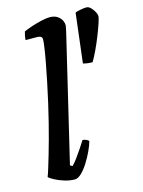

<svg xmlns="http://www.w3.org/2000/svg" viewBox="-120 -870 699 941"><g transform="rotate(-15 229.5 -400.0)"><path d="M141 0Q116.5 0 89.5 -8.2Q62.5 -16.5 41.8 -27.5Q21 -38.5 14.5 -46Q20 -59.5 28.2 -86.5Q36.5 -113.5 47 -149Q57.5 -184.5 68.2 -224.2Q79 -264 88.5 -302Q100 -347 111.2 -396.8Q122.5 -446.5 132.5 -495.2Q142.5 -544 150.5 -586.5Q158.5 -629 163 -659.8Q167.5 -690.5 167.5 -703Q167.5 -714.5 160.2 -718.2Q153 -722 140.5 -722H84Q84 -733 86.8 -745.2Q89.5 -757.5 91.5 -764Q106.5 -771 131.8 -779.5Q157 -788 183 -794Q209 -800 227.5 -800Q256.5 -800 274.5 -782.5Q292.5 -765 292.5 -740.5Q292.5 -737.5 288.2 -718Q284 -698.5 278.5 -676.5L135 -73L146 -66Q157 -76 171.8 -96Q186.5 -116 201.5 -138.5Q216.5 -161 226.5 -177Q235.5 -177 245.2 -172.5Q255 -168 257.5 -163Q251.5 -142 238.8 -114.5Q226 -87 209.2 -60.5Q192.5 -34 174.5 -17Q156.5 0 141 0ZM373 -532.5Q356 -532.5 344.2 -534.5Q332.5 -536.5 325.5 -538.5L355.5 -789Q363.5 -793 382.5 -796.5Q401.5 -800 412 -800Q424 -800 434.5 -789.5Q445 -779 452 -765.8Q459 -752.5 459 -744.5Q459 -734.5 450.2 -708.2Q441.5 -682 428.2 -648.8Q415 -615.5 400.2 -584.2Q385.5 -553 373 -532.5Z"/></g></svg>

Font: Texturina Medium
Style: Italic
Weight: 500
Italic angle: -11°
Designer: Guillermo Torres Carreño
Foundry: Omnibus-Type
Version: Version 1.002